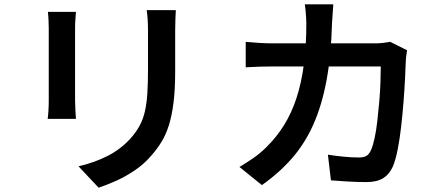

<svg xmlns="http://www.w3.org/2000/svg" viewBox="-20 -818 2040 890"><path d="M795 -771Q794 -751 793 -727Q792 -703 792 -675Q792 -651 792 -615.5Q792 -580 792 -545Q792 -510 792 -487Q792 -404 784.5 -343.5Q777 -283 763 -238Q749 -193 727.5 -158.5Q706 -124 678 -93Q646 -56 603.5 -27.5Q561 1 517.5 20.5Q474 40 437 52L344 -47Q417 -64 477.5 -94.5Q538 -125 584 -175Q610 -204 626.5 -234Q643 -264 651.5 -301Q660 -338 663 -385Q666 -432 666 -494Q666 -518 666 -552.5Q666 -587 666 -620.5Q666 -654 666 -675Q666 -703 664.5 -727Q663 -751 660 -771ZM332 -763Q331 -746 329.5 -728Q328 -710 328 -688Q328 -678 328 -653Q328 -628 328 -594.5Q328 -561 328 -524Q328 -487 328 -452.5Q328 -418 328 -391Q328 -364 328 -351Q328 -332 329.5 -308Q331 -284 332 -267H201Q203 -280 204.5 -304.5Q206 -329 206 -352Q206 -365 206 -391.5Q206 -418 206 -453Q206 -488 206 -524.5Q206 -561 206 -594.5Q206 -628 206 -653Q206 -678 206 -688Q206 -701 205 -723.5Q204 -746 202 -763Z M1525 -798Q1524 -780 1522 -754.5Q1520 -729 1519 -711Q1515 -560 1493.5 -445Q1472 -330 1433 -242Q1394 -154 1334.5 -85.5Q1275 -17 1194 40L1090 -44Q1119 -61 1152.5 -84Q1186 -107 1214 -135Q1262 -182 1297 -238.5Q1332 -295 1354.5 -364Q1377 -433 1388.5 -518.5Q1400 -604 1400 -708Q1400 -720 1399 -736.5Q1398 -753 1396.5 -769.5Q1395 -786 1393 -798ZM1867 -585Q1865 -573 1863 -558Q1861 -543 1861 -534Q1860 -503 1857.5 -453.5Q1855 -404 1850.5 -346Q1846 -288 1839.5 -231Q1833 -174 1823.5 -125.5Q1814 -77 1801 -46Q1785 -10 1756 8Q1727 26 1679 26Q1637 26 1594 23.5Q1551 21 1514 18L1500 -101Q1538 -95 1575.5 -91.5Q1613 -88 1643 -88Q1667 -88 1679.5 -96Q1692 -104 1700 -123Q1709 -143 1716.5 -178Q1724 -213 1729 -256.5Q1734 -300 1738 -346.5Q1742 -393 1743.5 -435Q1745 -477 1745 -510H1246Q1219 -510 1184 -509Q1149 -508 1119 -506V-624Q1149 -621 1183 -619Q1217 -617 1245 -617H1717Q1736 -617 1754.5 -619Q1773 -621 1789 -624Z"/></svg>

Font: Noto Sans HK SemiBold
Style: Regular
Weight: 600
Version: Version 2.004-H2;hotconv 1.0.118;makeotfexe 2.5.65603